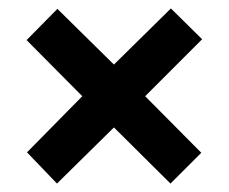

<svg xmlns="http://www.w3.org/2000/svg" viewBox="-20 -581 543 455"><path d="M385 -561 250 -428 116 -560 43 -486 175 -353 44 -220 115 -146 250 -279 384 -146 457 -219 324 -353 459 -488Z"/></svg>

Font: Noto Sans Armenian Condensed
Style: Regular
Weight: 400
Width: 3
Designer: Monotype Design Team
Foundry: Monotype Imaging Inc.
Version: Version 2.008